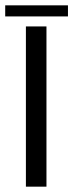

<svg xmlns="http://www.w3.org/2000/svg" viewBox="-44 -699 275 719"><path d="M53 0V-600H130V0ZM-24.5 -679H210.5V-637.5H-24.5Z"/></svg>

Font: Big Shoulders Display Thin Medium
Style: Regular
Weight: 500
Version: Version 2.002